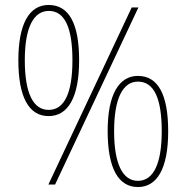

<svg xmlns="http://www.w3.org/2000/svg" viewBox="-20 -744 752 774"><path d="M176 -724C98 -724 54 -648 54 -501C54 -353 96 -276 176 -276C254 -276 299 -351 299 -501C299 -649 258 -724 176 -724ZM538 -714H511L175 0H202ZM177 -700C242 -700 272 -630 272 -501C272 -370 240 -301 176 -301C114 -301 80 -368 80 -501C80 -635 116 -700 177 -700ZM536 -438C460 -438 414 -364 414 -216C414 -62 459 10 536 10C612 10 658 -62 658 -215C658 -363 617 -438 536 -438ZM536 -415C602 -415 632 -345 632 -215C632 -87 600 -15 536 -15C474 -15 440 -84 440 -215C440 -349 476 -415 536 -415Z"/></svg>

Font: Noto Sans Arabic SemCond Thin
Style: Regular
Weight: 100
Width: 4
Designer: Monotype Design Team, Nadine Chahine, Nizar Qandah and Khaled Hosny
Foundry: Monotype Imaging Inc.
Version: Version 2.012